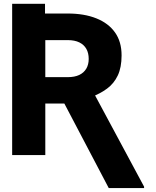

<svg xmlns="http://www.w3.org/2000/svg" viewBox="-20 -797 803 987"><path d="M42.5 -677.7V-777.3H211.4V-677.7ZM42.5 -727.5H328.1Q413.1 -727.5 475.3 -702.6Q537.6 -677.7 571.3 -630.1Q605 -582.5 605 -512.2Q605 -450.2 585.4 -408.9Q565.9 -367.7 530.5 -341.6Q495.1 -315.4 448.2 -297.9L392.1 -264.6H150.9L149.9 -400.4H328.1Q363.3 -400.4 387.2 -411.6Q411.1 -422.9 423.6 -444.1Q436 -465.3 436 -494.1Q436 -524.4 423.8 -545.9Q411.6 -567.4 387.7 -579.1Q363.8 -590.8 328.1 -590.8H212.9V0H42.5ZM539.1 169.9 284.2 -315.4H463.9L720.7 162.6V169.9Z"/></svg>

Font: Inter 24pt ExtraBold
Style: Regular
Weight: 800
Designer: Rasmus Andersson
Foundry: rsms
Version: Version 4.001;git-66647c0bb